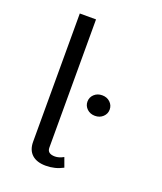

<svg xmlns="http://www.w3.org/2000/svg" viewBox="-132 -786 740 879"><g transform="rotate(20 237.5 -346.0)"><path d="M367.9 -368.8Q383.3 -354.2 383.3 -333.3Q383.3 -312.5 367.9 -297.9Q352.5 -283.3 329.2 -283.3Q305.8 -283.3 290.4 -297.9Q275 -312.5 275 -333.3Q275 -354.2 290.4 -368.8Q305.8 -383.3 329.2 -383.3Q352.5 -383.3 367.9 -368.8ZM279.2 -12.5Q240.8 8.3 195.8 8.3Q151.7 8.3 127.9 -13.3Q104.2 -35 104.2 -75V-700H183.3V-75Q183.3 -45.8 220.8 -45.8Q240 -45.8 262.5 -58.3Z"/></g></svg>

Font: BoonBaan
Style: Regular
Weight: 400
Designer: Sungsit Sawaiwan
Foundry: FontUni
Version: Version 2.0